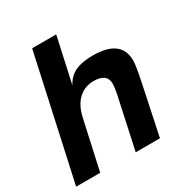

<svg xmlns="http://www.w3.org/2000/svg" viewBox="-171 -859 941 988"><g transform="rotate(-30 299.0 -365.0)"><path d="M301 -730 242 -461Q265 -505 305 -523.5Q345 -542 408 -542Q577 -542 577 -416Q577 -385 557 -290L496 0H352L419 -310Q426 -345 426 -365Q426 -426 347 -426Q295 -426 257.5 -392Q220 -358 205 -290L141 0H-2L158 -730Z"/></g></svg>

Font: Nacelle Bold
Style: Italic
Weight: 700
Italic angle: -12°
Designer: Sora Sagano
Foundry: Sora Sagano
Version: Version 1.000;FEAKit 1.0